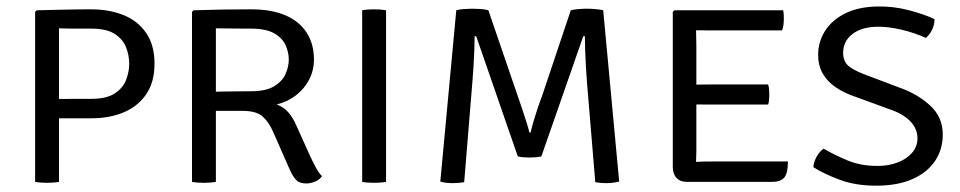

<svg xmlns="http://www.w3.org/2000/svg" viewBox="-20 -575 3036 607"><path d="M468.5 -373.5Q468.5 -316 442.8 -277.8Q417 -239.5 372 -220.2Q327 -201 268 -201Q254.5 -201 232.2 -201Q210 -201 187.5 -201Q165 -201 150 -201Q135 -201 136 -201V-261.5Q151.5 -262 177.5 -262.2Q203.5 -262.5 228.8 -262.5Q254 -262.5 268 -262.5Q317 -262.5 343 -279.8Q369 -297 378.8 -322.8Q388.5 -348.5 388.5 -373.5Q388.5 -399.5 378.8 -425Q369 -450.5 343 -467.5Q317 -484.5 268 -484.5Q247 -484.5 219 -484.5Q191 -484.5 166.5 -485.5V0Q158.5 1.5 148.5 2.2Q138.5 3 128.5 3Q119 3 108.8 2.2Q98.5 1.5 91 0V-537.5L96 -542.5Q143.5 -543.5 183.8 -544.5Q224 -545.5 268 -545.5Q326 -545.5 371.2 -527Q416.5 -508.5 442.5 -470.2Q468.5 -432 468.5 -373.5Z M972.5 -387Q972.5 -352 957.2 -323Q942 -294 915.5 -273.5Q889 -253 855 -245Q879 -235 892.8 -218.5Q906.5 -202 916.5 -179L960.5 -81.5Q969.5 -62 978.8 -45Q988 -28 998 -18Q990 -6.5 975.8 -0.8Q961.5 5 948 5Q926 5 915.5 -6.8Q905 -18.5 895.5 -40L844 -157Q830.5 -188.5 810.5 -206.5Q790.5 -224.5 747 -224.5H631.5V-284.5Q656 -285 681.5 -285.5Q707 -286 730.5 -286.2Q754 -286.5 772.5 -286.5Q820.5 -286.5 846.5 -302.2Q872.5 -318 882.8 -341.2Q893 -364.5 893 -386.5Q893 -409.5 882.8 -432.2Q872.5 -455 846.5 -469.8Q820.5 -484.5 773 -484.5Q751 -484.5 719 -484.8Q687 -485 662.5 -485.5V0Q654.5 1.5 644.5 2.2Q634.5 3 624.5 3Q615 3 604.8 2.2Q594.5 1.5 587 0V-537.5L592 -542.5Q640.5 -544 684.8 -544.8Q729 -545.5 775 -545.5Q837.5 -545.5 881.8 -526.8Q926 -508 949.2 -472.2Q972.5 -436.5 972.5 -387Z M1125 -542.5Q1132 -544 1142.5 -544.8Q1153 -545.5 1162.5 -545.5Q1172.5 -545.5 1182.5 -544.8Q1192.5 -544 1200.5 -542.5V0Q1192.5 1.5 1182.5 2.2Q1172.5 3 1162.5 3Q1153 3 1142.5 2.2Q1132 1.5 1125 0Z M1422.5 -542.5Q1433 -545.5 1447.8 -546.5Q1462.5 -547.5 1474 -547.5Q1486 -547.5 1500.2 -546.5Q1514.5 -545.5 1524 -542.5L1617.5 -269.5Q1622 -257 1630 -233.2Q1638 -209.5 1645 -187Q1652 -164.5 1653.5 -156H1657.5Q1659 -164.5 1665.5 -187Q1672 -209.5 1680 -233.2Q1688 -257 1693 -269.5L1784.5 -542.5Q1793 -545 1808.2 -546.2Q1823.5 -547.5 1835 -547.5Q1846 -547.5 1862.2 -546.2Q1878.5 -545 1887 -542.5L1937.5 -1Q1918 4 1896 4Q1887.5 4 1879 3.2Q1870.5 2.5 1862 1L1835.5 -317Q1834 -335.5 1832.5 -361.8Q1831 -388 1830 -414.5Q1829 -441 1829 -460.5H1824L1691.5 -80.5Q1683 -78.5 1673 -77.8Q1663 -77 1653.5 -77Q1644.5 -77 1634.8 -77.8Q1625 -78.5 1617 -80.5L1485.5 -460.5H1480.5Q1480.5 -441 1479.5 -414.5Q1478.5 -388 1476.8 -361.8Q1475 -335.5 1473.5 -317L1447.5 1Q1438.5 2.5 1429.8 3.2Q1421 4 1411.5 4Q1401.5 4 1390.2 2.8Q1379 1.5 1372 -1Z M2107 -537.5 2112 -542.5H2180.5V-481Q2180.5 -471.5 2181 -458Q2181.5 -444.5 2181.5 -428.5V-99Q2181.5 -89.5 2181 -78.8Q2180.5 -68 2180.5 -62.5V0H2150.5Q2130.5 0 2118.8 -12.5Q2107 -25 2107 -47.5ZM2408.5 -308Q2411 -300 2411.5 -291Q2412 -282 2412 -276Q2412 -269.5 2411.5 -260.8Q2411 -252 2408.5 -244.5H2235Q2225 -244.5 2211.2 -244.5Q2197.5 -244.5 2182.8 -244.8Q2168 -245 2155 -245.5V-307Q2168 -307.5 2182.8 -307.5Q2197.5 -307.5 2211.2 -307.8Q2225 -308 2235 -308ZM2456 -542.5Q2457.5 -534.5 2457.8 -526.8Q2458 -519 2458 -512.5Q2458 -506 2457 -496.8Q2456 -487.5 2452.5 -479H2235Q2225 -479 2211.2 -479Q2197.5 -479 2182.8 -479.2Q2168 -479.5 2155 -480V-542.5ZM2471 -64.5Q2471 -27.5 2459.5 -13.8Q2448 0 2421.5 0H2156V-61.5Q2167 -62.5 2178.5 -63.2Q2190 -64 2203.8 -64.2Q2217.5 -64.5 2236.5 -64.5Z M2551.5 -46.5Q2552 -57.5 2556.5 -68.8Q2561 -80 2568.2 -89.8Q2575.5 -99.5 2584 -105Q2617 -85.5 2660.2 -67.5Q2703.5 -49.5 2759 -50.5Q2791 -51 2818.8 -61.8Q2846.5 -72.5 2863.5 -92Q2880.5 -111.5 2880.5 -138Q2880.5 -168.5 2857.2 -192.2Q2834 -216 2791 -230L2690 -267Q2650 -280 2622.5 -298.8Q2595 -317.5 2580.8 -343Q2566.5 -368.5 2566.5 -401.5Q2566.5 -442.5 2588.2 -477Q2610 -511.5 2651.8 -532.5Q2693.5 -553.5 2754.5 -554.5Q2804 -555.5 2852.2 -543Q2900.5 -530.5 2934.5 -514.5Q2934.5 -497.5 2927 -481.5Q2919.5 -465.5 2907 -455Q2871.5 -471.5 2829.8 -481.2Q2788 -491 2752.5 -490.5Q2703 -489.5 2674.2 -466.8Q2645.5 -444 2645.5 -408Q2645.5 -378.5 2666.2 -363.5Q2687 -348.5 2728.5 -334L2825 -297.5Q2880.5 -278 2920.5 -241.5Q2960.5 -205 2960.5 -149.5Q2960.5 -103 2936.5 -66.8Q2912.5 -30.5 2866.8 -9.8Q2821 11 2757 12Q2688 13 2636 -6.2Q2584 -25.5 2551.5 -46.5Z"/></svg>

Font: Signika SC
Style: Regular
Weight: 300
Designer: Anna Giedryś
Foundry: Anna Giedryś
Version: Version 2.000